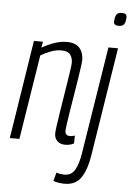

<svg xmlns="http://www.w3.org/2000/svg" viewBox="-62 -771 707 1037"><g transform="rotate(5 291.5 -253.0)"><path d="M96 -534H145L139 -501Q172 -520 206 -532Q240 -544 275 -544Q321 -544 343 -519Q365 -494 365 -453Q365 -445 361 -415.5Q357 -386 350.5 -344.5Q344 -303 336.5 -258Q329 -213 322.5 -172Q316 -131 312 -102.5Q308 -74 308 -66Q308 -39 335 -39Q340 -39 346.5 -40Q353 -41 361 -44L360 -1Q348 5 336 7.5Q324 10 312 10Q287 10 270.5 -5Q254 -20 254 -46Q254 -56 258 -86Q262 -116 268.5 -157Q275 -198 282 -242.5Q289 -287 295.5 -327Q302 -367 306 -396Q310 -425 310 -434Q310 -461 296.5 -478.5Q283 -496 248 -496Q221 -496 192.5 -485.5Q164 -475 137 -459L64 0H12ZM557 -726Q584 -726 583 -704Q582 -678 573.5 -666.5Q565 -655 544 -655Q517 -655 518 -677Q520 -703 527.5 -714.5Q535 -726 557 -726ZM552 -534 459 53Q446 135 416.5 177.5Q387 220 329 220Q315 220 298.5 218Q282 216 267 210L279 164Q292 168 302 169.5Q312 171 323 171Q361 171 379.5 138.5Q398 106 407 50L500 -534Z"/></g></svg>

Font: Georama SemiCondensed Light
Style: Italic
Weight: 300
Width: 4
Italic angle: -9°
Designer: Jean-Baptiste Levee
Foundry: Production Type
Version: Version 1.000